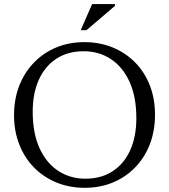

<svg xmlns="http://www.w3.org/2000/svg" viewBox="-20 -886 806 916"><path d="M382.5 -685Q456 -685 517.8 -659.5Q579.5 -634 624.8 -588Q670 -542 694.8 -478.5Q719.5 -415 719.5 -338.5Q719.5 -262 695 -198.2Q670.5 -134.5 625.2 -87.8Q580 -41 518.8 -15.5Q457.5 10 384 10Q310.5 10 249 -15.5Q187.5 -41 142.2 -87Q97 -133 72 -196.8Q47 -260.5 47 -336.5Q47 -413 71.8 -476.8Q96.5 -540.5 141.8 -587.2Q187 -634 248.2 -659.5Q309.5 -685 382.5 -685ZM387.5 -33.5Q462.5 -33.5 517 -68.8Q571.5 -104 601 -169Q630.5 -234 630.5 -322.5Q630.5 -424 598.2 -495.2Q566 -566.5 509.2 -604Q452.5 -641.5 379 -641.5Q304 -641.5 249.5 -606.2Q195 -571 165.5 -506Q136 -441 136 -352.5Q136 -251.5 168.2 -180Q200.5 -108.5 257.5 -71Q314.5 -33.5 387.5 -33.5ZM365 -742 419.5 -866.5H528.5V-858L392.5 -742Z"/></svg>

Font: Newsreader 24pt
Style: Regular
Weight: 400
Designer: Hugues Gentile
Foundry: Production Type
Version: Version 1.003